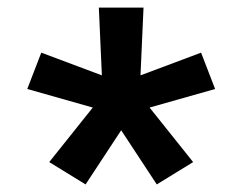

<svg xmlns="http://www.w3.org/2000/svg" viewBox="-20 -763 640 507"><path d="M206 -276 110 -335 225 -479 52 -528 89 -624 249 -564 241 -743H359L351 -564L511 -624L548 -528L375 -479L490 -335L394 -276L300 -419Z"/></svg>

Font: Iosevka Fixed Extended
Style: Bold
Weight: 700
Width: 7
Monospace: yes
Designer: Belleve Invis
Foundry: Belleve Invis
Version: Version 24.1.1; ttfautohint (v1.8.4)